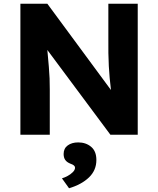

<svg xmlns="http://www.w3.org/2000/svg" viewBox="-20 -720 845 1026"><path d="M89 0V-700H233L573 -239Q565 -303 561.5 -366.5Q558 -430 559 -519V-700H716V0H570L233 -453Q238 -398 241 -363Q244 -328 245 -301Q246 -274 246 -242V0ZM349 286 311 233Q325 229 341 220.5Q357 212 369 200Q381 188 381 176Q381 163 357 155Q337 147 328.5 134.5Q320 122 320 103Q320 73 342 57Q364 41 398 41Q439 41 467 64.5Q495 88 495 135Q495 190 455.5 228Q416 266 349 286Z"/></svg>

Font: Readex Pro bold
Style: Bold
Weight: 700
Designer: Bonnie Shaver-Troup, Thomas Jockin
Foundry: Lexend
Version: Version 1.200; ttfautohint (v1.8.3)